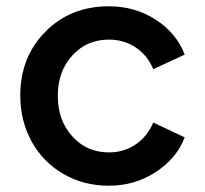

<svg xmlns="http://www.w3.org/2000/svg" viewBox="-20 -573 646 605"><path d="M323.2 12.2Q243.7 12.2 179.7 -24.9Q115.7 -62 79.8 -127Q43.9 -191.9 43.9 -272Q43.9 -393.1 123 -473.1Q202.1 -553.2 323.2 -553.2Q405.3 -553.2 470.7 -511Q536.1 -468.8 562 -400.9L462.9 -355Q445.3 -397.9 408.2 -423.1Q371.1 -448.2 323.2 -448.2Q253.4 -448.2 207.8 -398.2Q162.1 -348.1 162.1 -271Q162.1 -193.8 207.8 -143.3Q253.4 -92.8 323.2 -92.8Q371.1 -92.8 408 -118.2Q444.8 -143.6 462.9 -187L562 -140.1Q536.6 -73.7 470.7 -30.8Q404.8 12.2 323.2 12.2Z"/></svg>

Font: Plus Jakarta Sans SemiBold
Style: Regular
Weight: 600
Designer: Gumpita Rahayu
Foundry: Tokotype
Version: Version 2.006